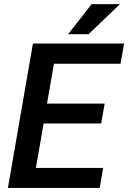

<svg xmlns="http://www.w3.org/2000/svg" viewBox="-20 -925 631 945"><path d="M315.4 -756.8H416L570.3 -904.8H431.2ZM495.1 -415H211.4L245.6 -611.3H573.2L590.8 -710.9H142.1L19 0H470.7L487.8 -98.6H156.7L194.8 -317.4H478Z"/></svg>

Font: Roboto Medium
Style: Italic
Weight: 500
Italic angle: -12°
Designer: Google
Version: Version 2.137; 2017